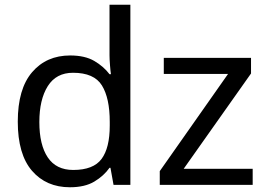

<svg xmlns="http://www.w3.org/2000/svg" viewBox="-20 -780 1125 810"><path d="M275 10Q175 10 115 -59.5Q55 -129 55 -267Q55 -405 115.5 -475.5Q176 -546 276 -546Q338 -546 377.5 -523Q417 -500 442 -467H448Q446 -480 444 -505.5Q442 -531 442 -546V-760H530V0H459L446 -72H442Q418 -38 378 -14Q338 10 275 10ZM289 -63Q374 -63 408.5 -109.5Q443 -156 443 -250V-266Q443 -366 410 -419.5Q377 -473 288 -473Q217 -473 181.5 -416.5Q146 -360 146 -265Q146 -169 181.5 -116Q217 -63 289 -63ZM1046 0H654V-58L942 -468H671V-536H1039V-470L755 -68H1046Z"/></svg>

Font: Noto Sans
Style: Regular
Weight: 400
Designer: Monotype Design Team
Foundry: Monotype Imaging Inc.
Version: Version 1.902